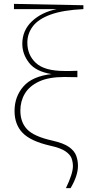

<svg xmlns="http://www.w3.org/2000/svg" viewBox="-20 -765 460 990"><path d="M320 205Q356 130 356 92Q356 72 349.5 52.5Q343 33 318 15.5Q293 -2 238 -14Q138 -37 96.5 -80Q55 -123 55 -193Q55 -267 101 -319.5Q147 -372 246 -383Q165 -396 130 -441Q95 -486 95 -539Q95 -608 144.5 -655Q194 -702 273 -718H52V-745L410 -738V-718Q305 -713 241.5 -690Q178 -667 149.5 -629.5Q121 -592 121 -545Q121 -481 165.5 -440Q210 -399 313 -399Q321 -399 343 -399Q365 -399 379 -400V-367Q363 -367 343 -367.5Q323 -368 312 -368Q231 -368 181 -344.5Q131 -321 108 -282Q85 -243 85 -195Q85 -134 120.5 -97.5Q156 -61 250 -40Q308 -27 336 -7Q364 13 373 38Q382 63 382 90Q382 141 344 205Z"/></svg>

Font: Source Serif Pro ExtraLight
Style: Regular
Weight: 200
Designer: Frank Grießhammer
Foundry: Adobe Systems Incorporated
Version: Version 3.001;hotconv 1.0.111;makeotfexe 2.5.65597